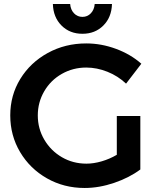

<svg xmlns="http://www.w3.org/2000/svg" viewBox="-20 -925 787 955"><path d="M561 -348H678V-82Q623 -41 548 -15.5Q473 10 401 10Q298 10 213.5 -38Q129 -86 80 -168.5Q31 -251 31 -351Q31 -451 81 -532.5Q131 -614 217.5 -661.5Q304 -709 409 -709Q484 -709 557 -682Q630 -655 683 -608L607 -509Q567 -547 514.5 -568Q462 -589 409 -589Q343 -589 287.5 -557.5Q232 -526 200 -471Q168 -416 168 -351Q168 -285 200.5 -230Q233 -175 288 -143Q343 -111 410 -111Q446 -111 485.5 -122.5Q525 -134 561 -155ZM390 -841Q415 -841 432 -859Q449 -877 451 -905H537Q535 -839 494 -798Q453 -757 390 -757Q327 -757 286 -798Q245 -839 243 -905H329Q331 -877 348 -859Q365 -841 390 -841Z"/></svg>

Font: Montserrat Medium
Style: Regular
Weight: 500
Designer: Julieta Ulanovsky
Foundry: Julieta Ulanovsky
Version: Version 6.001